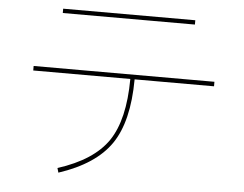

<svg xmlns="http://www.w3.org/2000/svg" viewBox="-52 -774 1104 868"><g transform="rotate(5 500.0 -340.0)"><path d="M200.2 -690.4V-710H799.8V-690.4ZM910.2 -440.4V-419.9H549.8Q548.8 -228.5 479 -126.5Q409.2 -24.4 243.2 30.3L237.3 9.8Q398.4 -42 463.9 -138.2Q529.3 -234.4 530.3 -419.9H89.8V-440.4Z"/></g></svg>

Font: Mgen+ 1m thin
Style: Regular
Weight: 100
Designer: [Source Han Sans]
Ryoko NISHIZUKA  (kana & ideographs); Paul D. Hunt (Latin, Greek & Cyrillic); Wenlong ZHANG  (bopomofo
Version: Version 1.059.20150602